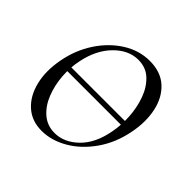

<svg xmlns="http://www.w3.org/2000/svg" viewBox="-116 -507 629 629"><g transform="rotate(45 198.0 -192.5)"><path d="M62 -184V-202H343V-184ZM153 14Q107 14 76.5 -13.5Q46 -41 34.5 -88Q23 -135 34 -193Q45 -251 75.5 -297.5Q106 -344 149.5 -371.5Q193 -399 242 -399Q293 -399 324 -370.5Q355 -342 365 -295Q375 -248 364 -193Q352 -131 319 -84Q286 -37 242 -11.5Q198 14 153 14ZM188 -11Q232 -11 269 -47Q306 -83 318 -149Q325 -184 322.5 -223Q320 -262 307.5 -296.5Q295 -331 271.5 -353Q248 -375 213 -375Q168 -375 130.5 -337Q93 -299 80 -236Q72 -199 75 -160Q78 -121 91.5 -87Q105 -53 129.5 -32Q154 -11 188 -11Z"/></g></svg>

Font: Cormorant Light
Style: Italic
Weight: 300
Italic angle: -10°
Designer: Christian Thalmann (Catharsis Fonts)
Foundry: Catharsis Fonts
Version: Version 4.000